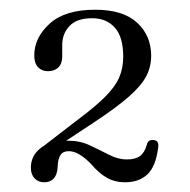

<svg xmlns="http://www.w3.org/2000/svg" viewBox="-20 -732 390 395"><path d="M79 -418 64.5 -427.5 141 -486.5Q176 -512.5 196.2 -532.8Q216.5 -553 225 -572.2Q233.5 -591.5 233.5 -615.5Q233.5 -656 216.2 -675.2Q199 -694.5 169.5 -694.5Q138 -694.5 123 -678.5Q108 -662.5 108 -639.5V-615.5Q108 -601 100 -593.2Q92 -585.5 78.5 -585.5Q66 -585.5 58.2 -593.8Q50.5 -602 50.5 -618Q50.5 -654.5 82 -683.2Q113.5 -712 175.5 -712Q233.5 -712 262.2 -685.2Q291 -658.5 291 -617.5Q291 -594.5 280.8 -575Q270.5 -555.5 245.5 -533.5Q220.5 -511.5 176 -482ZM43.5 -387Q43.5 -411 62.8 -426.8Q82 -442.5 121 -442.5Q144.5 -442.5 164.8 -433Q185 -423.5 203.8 -413.8Q222.5 -404 241.5 -404Q258.5 -404 268 -411Q277.5 -418 282 -434Q283 -439.5 286.8 -442Q290.5 -444.5 295 -444Q307.5 -443.5 305.5 -429Q300.5 -389 283 -373Q265.5 -357 237.5 -357Q216 -357 199.5 -366.5Q183 -376 167 -395Q153 -409 142.2 -415Q131.5 -421 121 -421Q109.5 -421 104.2 -412.8Q99 -404.5 98.5 -387Q97.5 -372.5 90.5 -364.8Q83.5 -357 71 -357Q59 -357 51.2 -365Q43.5 -373 43.5 -387Z"/></svg>

Font: Fraunces Light
Style: Regular
Weight: 300
Version: Version 1.000;[b76b70a41]